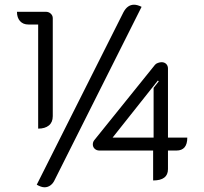

<svg xmlns="http://www.w3.org/2000/svg" viewBox="-20 -757 867 815"><path d="M504 -705Q521 -737 549 -737Q563 -737 581 -728L213 5Q206 21 194.5 29.5Q183 38 169 38Q155 38 136 27ZM142 -653H100Q78 -653 65 -667.5Q52 -682 52 -707H174Q187 -707 195.5 -699Q204 -691 204 -680V-264Q204 -238 187.5 -224.5Q171 -211 142 -211ZM630 -118H402Q390 -118 382 -125.5Q374 -133 374 -144Q374 -155 381 -163L638 -482Q642 -487 650.5 -490Q659 -493 666 -493Q678 -493 685.5 -485.5Q693 -478 693 -466V-173H775Q775 -118 729 -118H693V-39Q693 9 630 9ZM632 -173V-384L654 -412L650 -415L458 -173Z"/></svg>

Font: K2D ExtraLight
Style: Regular
Weight: 275
Designer: Katatrad Aksorn Co.,Ltd.
Foundry: Cadson Demak Co.,Ltd.
Version: Version 1.000; ttfautohint (v1.6)